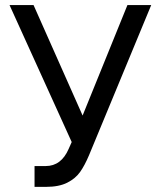

<svg xmlns="http://www.w3.org/2000/svg" viewBox="-20 -727 633 757"><path d="M116.2 -72.3H160.2Q221.7 -72.3 251 -140.6L262.7 -167L17.6 -707H112.3L305.7 -271.5L482.4 -707H576.2L331.1 -115.2Q314 -74.7 295.7 -48.8Q277.3 -22.9 244.9 -6.6Q212.4 9.8 161.1 9.8H116.2Z"/></svg>

Font: Pretendard Std
Style: Regular
Weight: 400
Designer: Base glyphs from Inter by Rasmus Andersson; Hangeul glyphs from Noto Sans CJK(Source Han Sans) by Jang Soo-young and Kan
Foundry: Kil Hyung-jin
Version: Version 1.309